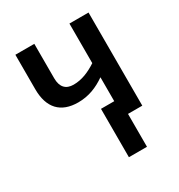

<svg xmlns="http://www.w3.org/2000/svg" viewBox="-173 -658 900 966"><g transform="rotate(-30 277.0 -175.0)"><path d="M483 -541H372V-311C329 -283 286 -264 237 -264C193 -264 168 -289 168 -341V-541H58V-341C58 -232 112 -175 213 -175C274 -175 325 -196 372 -229V-90H295V191H400V0H483Z"/></g></svg>

Font: Noto Sans UI SemiCondensed Medium
Style: Regular
Weight: 500
Width: 4
Designer: Monotype Design Team
Foundry: Monotype Imaging Inc.
Version: Version 1.901